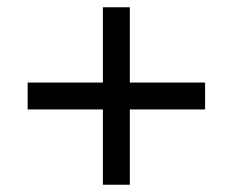

<svg xmlns="http://www.w3.org/2000/svg" viewBox="-20 -549 640 528"><path d="M544 -322V-248H337V-41H263V-248H56V-322H263V-529H337V-322Z"/></svg>

Font: wassup Sans
Style: Medium
Weight: 600
Version: Version 2.001